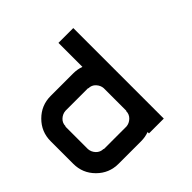

<svg xmlns="http://www.w3.org/2000/svg" viewBox="-166 -833 1000 1000"><g transform="rotate(-45 333.5 -333.5)"><path d="M333.3 -108.3Q355 -110 372.1 -126.2Q389.2 -142.5 389.2 -166.7H390.8V-333.3Q389.2 -355 373.3 -372.1Q357.5 -389.2 333.3 -389.2V-390.8H166.7Q144.2 -389.2 127.1 -373.3Q110 -357.5 110 -333.3H108.3V-166.7Q110 -144.2 126.2 -127.1Q142.5 -110 166.7 -110V-108.3ZM333.3 0H166.7Q97.5 0 48.8 -48.8Q0 -97.5 0 -166.7V-333.3Q0 -402.5 48.8 -451.2Q97.5 -500 166.7 -500H333.3Q363.3 -500 390.8 -490V-666.7H500V0H390.8V-10Q363.3 0 333.3 0Z"/></g></svg>

Font: 0xA000-Squareish-Mono
Style: Squareish-Mono-Bold
Weight: 700
Version: Version 0.1